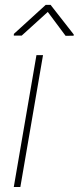

<svg xmlns="http://www.w3.org/2000/svg" viewBox="-20 -749 315 769"><path d="M275.4 -610.8 274.9 -606 242.7 -605.5 171.4 -701.2 66.9 -606.4H35.2L35.6 -613.3L163.1 -729.5H182.6ZM61.5 0H35.2L126 -528.3H152.3Z"/></svg>

Font: TypoPRO Roboto
Style: Italic
Weight: 250
Italic angle: -12°
Designer: Google
Version: Version 2.136; 2016